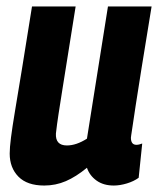

<svg xmlns="http://www.w3.org/2000/svg" viewBox="-20 -564 490 594"><path d="M117 10Q64 10 37 -17.5Q10 -45 10 -89Q10 -107 14 -138.5Q18 -170 26.5 -221Q35 -272 48 -351Q61 -430 79 -544H214Q200 -456 190 -393.5Q180 -331 173 -287Q166 -243 161 -210.5Q156 -178 153 -151Q151 -114 187 -114Q216 -114 249 -135L314 -544H449Q430 -428 418 -353.5Q406 -279 399.5 -236Q393 -193 390 -172.5Q387 -152 386 -146Q385 -140 385 -138Q385 -116 402 -116Q410 -116 420 -120L409 -14Q394 -3 372.5 3.5Q351 10 332 10Q300 10 278.5 -5.5Q257 -21 249 -45Q215 -17 183.5 -3.5Q152 10 117 10Z"/></svg>

Font: Georama SemiCondensed
Style: Bold Italic
Weight: 700
Width: 4
Italic angle: -9°
Designer: Jean-Baptiste Levee
Foundry: Production Type
Version: Version 1.000